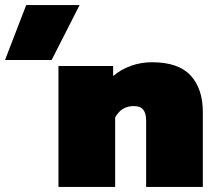

<svg xmlns="http://www.w3.org/2000/svg" viewBox="-55 -742 855 762"><path d="M49 -722H261L150 -504H-35ZM177 -480H394V-440Q424 -466 464 -480.5Q504 -495 548 -495Q653 -495 701.5 -442.5Q750 -390 750 -297V0H525V-264Q525 -292 513.5 -306.5Q502 -321 476 -321Q427 -321 402 -276V0H177Z"/></svg>

Font: Prompt Black
Style: Regular
Weight: 900
Designer: Katatrad Team
Foundry: CadsonDemak
Version: Version 1.000